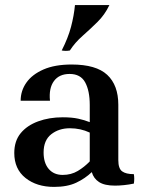

<svg xmlns="http://www.w3.org/2000/svg" viewBox="-20 -718 568 753"><path d="M192 15Q124 15 80 -20Q36 -55 36 -118Q36 -165 61 -195.5Q86 -226 129.5 -242Q173 -258 226 -258Q262 -258 287 -252.5Q312 -247 332 -239V-198Q296 -215 254 -215Q211 -215 181 -191.5Q151 -168 151 -120Q151 -79 171 -55.5Q191 -32 226 -32Q259 -32 285 -47.5Q311 -63 332 -85L340 -43Q314 -18 279 -1.5Q244 15 192 15ZM444 -307V-90Q444 -57 459 -46Q474 -35 505 -35Q508 -17 505 2Q486 6 466.5 8Q447 10 431 10Q390 10 368.5 -4Q347 -18 340 -43L332 -85V-306Q332 -362 314 -395Q296 -428 253 -428Q212 -428 191.5 -400Q171 -372 176 -323H61Q61 -362 83.5 -394Q106 -426 150.5 -445.5Q195 -465 261 -465Q357 -465 400.5 -424.5Q444 -384 444 -307ZM409 -698Q391 -660 362 -631.5Q333 -603 303.5 -577Q274 -551 254 -520Q238 -517 222 -520Q247 -569 258.5 -612.5Q270 -656 274 -698Z"/></svg>

Font: Poltawski Nowy SemiBold
Style: Regular
Weight: 600
Version: Version 1.001;gftools[0.9.25]